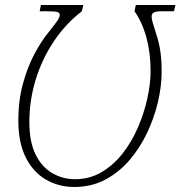

<svg xmlns="http://www.w3.org/2000/svg" viewBox="-20 -734 719 765"><path d="M276 11Q214 11 163 -18.5Q112 -48 82.5 -107Q53 -166 53 -254Q53 -332 71 -399Q89 -466 117 -518.5Q145 -571 174 -606Q197 -635 207.5 -650Q218 -665 218 -674Q218 -683 209 -686Q200 -689 170 -689H138L143 -714H312L306 -689Q241 -639 194 -568.5Q147 -498 122 -416Q97 -334 97 -248Q97 -168 122 -118Q147 -68 188.5 -44Q230 -20 279 -20Q337 -20 384.5 -48Q432 -76 468.5 -122.5Q505 -169 529.5 -226Q554 -283 567 -341.5Q580 -400 580 -452Q580 -523 563.5 -584Q547 -645 516 -689L521 -714H679L673 -689H624Q601 -689 592.5 -684Q584 -679 584 -668Q584 -659 589 -642Q594 -625 602 -600Q614 -564 619 -529Q624 -494 624 -447Q624 -391 609.5 -328.5Q595 -266 566.5 -205.5Q538 -145 496 -96Q454 -47 399 -18Q344 11 276 11Z"/></svg>

Font: Noto Serif SemiCondensed ExtraLight
Style: Italic
Weight: 200
Width: 4
Italic angle: -12°
Designer: Monotype Design Team
Foundry: Monotype Imaging Inc.
Version: Version 2.013